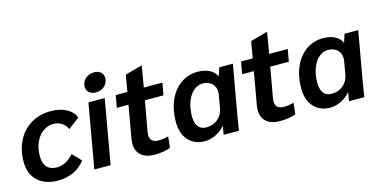

<svg xmlns="http://www.w3.org/2000/svg" viewBox="-71 -1072 2863 1447"><g transform="rotate(-15 1360.5 -349.0)"><path d="M21 -192Q21 -285 58 -357.5Q95 -430 162 -470Q229 -510 316 -510Q387 -510 437 -483.5Q487 -457 506 -410L418 -343Q404 -375 375.5 -393.5Q347 -412 311 -412Q266 -412 229 -385Q192 -358 171 -310Q150 -262 150 -203Q150 -148 177 -118Q204 -88 254 -88Q291 -88 325 -106.5Q359 -125 385 -157L450 -90Q413 -41 359 -15.5Q305 10 237 10Q137 10 79 -44Q21 -98 21 -192Z M612 -618Q612 -658 639 -683Q666 -708 709 -708Q740 -708 759.5 -691Q779 -674 779 -648Q779 -608 752 -583Q725 -558 683 -558Q652 -558 632 -575Q612 -592 612 -618ZM609 -500H736L648 0H521Z M848 -113Q848 -130 851 -149L896 -405H805L822 -500H913L935 -629L1065 -665H1069L1041 -500H1186L1169 -405H1024L982 -169Q980 -151 980 -145Q980 -86 1048 -86Q1087 -86 1123 -98L1114 -11Q1066 10 991 10Q923 10 885.5 -22Q848 -54 848 -113Z M1207 -187Q1207 -281 1239.5 -354.5Q1272 -428 1330 -469Q1388 -510 1463 -510Q1515 -510 1553 -491Q1591 -472 1607 -437H1609L1629 -500H1736L1671 -133Q1653 -28 1650 0H1530Q1536 -41 1541 -66H1539Q1509 -31 1467.5 -10.5Q1426 10 1383 10Q1302 10 1254.5 -43Q1207 -96 1207 -187ZM1555 -199 1573 -302Q1575 -316 1575 -324Q1575 -364 1547.5 -389.5Q1520 -415 1477 -415Q1437 -415 1404.5 -386.5Q1372 -358 1353.5 -308Q1335 -258 1335 -196Q1335 -144 1356.5 -116Q1378 -88 1419 -88Q1472 -88 1509 -118.5Q1546 -149 1555 -199Z M1826 -113Q1826 -130 1829 -149L1874 -405H1783L1800 -500H1891L1913 -629L2043 -665H2047L2019 -500H2164L2147 -405H2002L1960 -169Q1958 -151 1958 -145Q1958 -86 2026 -86Q2065 -86 2101 -98L2092 -11Q2044 10 1969 10Q1901 10 1863.5 -22Q1826 -54 1826 -113Z M2185 -187Q2185 -281 2217.5 -354.5Q2250 -428 2308 -469Q2366 -510 2441 -510Q2493 -510 2531 -491Q2569 -472 2585 -437H2587L2607 -500H2714L2649 -133Q2631 -28 2628 0H2508Q2514 -41 2519 -66H2517Q2487 -31 2445.5 -10.5Q2404 10 2361 10Q2280 10 2232.5 -43Q2185 -96 2185 -187ZM2533 -199 2551 -302Q2553 -316 2553 -324Q2553 -364 2525.5 -389.5Q2498 -415 2455 -415Q2415 -415 2382.5 -386.5Q2350 -358 2331.5 -308Q2313 -258 2313 -196Q2313 -144 2334.5 -116Q2356 -88 2397 -88Q2450 -88 2487 -118.5Q2524 -149 2533 -199Z"/></g></svg>

Font: Sarabun
Style: Bold Italic
Weight: 700
Italic angle: -10°
Designer: Suppakit Chalermlarp | Katatrad Co.,Ltd.
Foundry: Cadson Demak Co.,Ltd.
Version: Version 1.000; ttfautohint (v1.6)